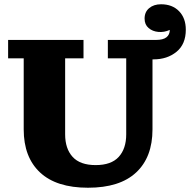

<svg xmlns="http://www.w3.org/2000/svg" viewBox="-20 -869 902 899"><path d="M392 10Q244 10 167.5 -61.5Q91 -133 91 -263V-596H18V-682H371V-596H285V-240Q285 -173 320 -134.5Q355 -96 428 -96Q501 -96 536 -134.5Q571 -173 571 -240V-596H485V-682H694V-263Q694 -133 617.5 -61.5Q541 10 392 10ZM681 -591V-682H710Q744 -682 759.5 -694.5Q775 -707 775 -729Q749 -717 721.5 -719.5Q694 -722 675.5 -738Q657 -754 657 -782Q657 -813 678.5 -831Q700 -849 734 -849Q787 -849 818.5 -816.5Q850 -784 850 -730Q850 -662 806.5 -626.5Q763 -591 699 -591Z"/></svg>

Font: Montagu Slab
Style: Bold
Weight: 700
Designer: Florian Karsten
Foundry: Florian Karsten
Version: Version 1.000